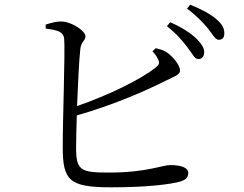

<svg xmlns="http://www.w3.org/2000/svg" viewBox="-20 -801 1040 820"><path d="M781 -598C801 -573 810 -550 825 -549C840 -547 852 -559 852 -576C853 -595 842 -612 819 -636C794 -660 757 -684 707 -706L693 -689C734 -657 761 -625 781 -598ZM867 -681C888 -655 898 -632 914 -631C929 -631 938 -640 938 -657C939 -678 930 -697 904 -719C880 -740 842 -761 792 -781L779 -764C823 -731 845 -706 867 -681ZM631 -582C640 -573 649 -561 655 -548C663 -532 660 -524 643 -511C579 -461 445 -395 309 -348C313 -444 318 -549 323 -591C326 -623 345 -627 345 -646C345 -669 287 -707 246 -709C224 -711 198 -703 175 -696V-679C228 -672 250 -665 254 -637C259 -591 247 -261 248 -172C248 -31 275 -1 454 -1C610 -1 710 -14 751 -26C770 -32 784 -41 784 -62C784 -85 754 -96 707 -96C673 -96 605 -64 447 -64C327 -64 305 -71 305 -169C305 -195 306 -248 308 -308C473 -355 614 -419 685 -455C723 -474 749 -481 749 -500C749 -522 720 -558 693 -577C679 -586 665 -591 645 -595Z"/></svg>

Font: Harano Aji Mincho K1
Style: Regular
Weight: 400
Foundry: Masamichi Hosoda
Version: HaranoAjiMinchoK1-Regular version 20230610;ttx 4.39.4